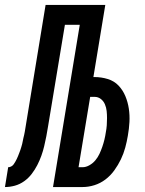

<svg xmlns="http://www.w3.org/2000/svg" viewBox="-65 -755 585 775"><path d="M-45 0 -32 -80Q-26 -80 -20 -83Q-14 -86 -10 -91.5Q-6 -97 -3 -102.5Q0 -108 3 -114Q6 -120 8 -125.5Q10 -131 12.5 -137Q15 -143 17 -149Q19 -155 21 -161.5Q23 -168 24.5 -174Q26 -180 27 -186Q28 -192 29.5 -198Q31 -204 32.5 -210.5Q34 -217 35 -223Q36 -229 37 -235L119 -735H360L312 -444H316Q344 -444 370 -436Q396 -428 413.5 -409.5Q431 -391 441 -367Q451 -343 455 -316.5Q459 -290 457.5 -262.5Q456 -235 451 -207Q447 -183 440.5 -159Q434 -135 423 -112Q412 -89 396.5 -67.5Q381 -46 360.5 -30.5Q340 -15 316 -7.5Q292 0 268 0H149L257 -655H197L129 -245Q126 -225 122 -205Q118 -185 113.5 -165.5Q109 -146 102 -126.5Q95 -107 85.5 -88.5Q76 -70 63 -53Q50 -36 32.5 -23.5Q15 -11 -5 -5.5Q-25 0 -45 0ZM268 -80Q282 -80 296 -88Q310 -96 320 -108Q330 -120 336.5 -134Q343 -148 348 -162.5Q353 -177 356.5 -191.5Q360 -206 362 -220Q365 -235 366 -249.5Q367 -264 367 -278.5Q367 -293 365.5 -307Q364 -321 358.5 -334Q353 -347 342 -355.5Q331 -364 317 -364H299L252 -80Z"/></svg>

Font: Iosevka Curly Medium
Style: Italic
Weight: 500
Italic angle: -9°
Monospace: yes
Designer: Belleve Invis
Foundry: Belleve Invis
Version: Version 22.1.2; ttfautohint (v1.8.4)